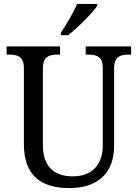

<svg xmlns="http://www.w3.org/2000/svg" viewBox="-20 -951 704 981"><path d="M291 -784V-771H328C379 -810 453 -886 477 -921V-931H374C355 -886 320 -827 291 -784ZM335 10C484 10 563 -72 563 -205V-600C563 -663 596 -672 638 -672H650V-714H418V-672H430C472 -672 505 -663 505 -604V-207C505 -116 456 -50 352 -50C263 -50 199 -94 199 -210V-600C199 -663 232 -672 275 -672H287V-714H14V-672H26C68 -672 102 -663 102 -604V-216C102 -53 190 10 335 10Z"/></svg>

Font: Noto Serif Ethiopic SmCn
Style: Regular
Weight: 400
Width: 4
Designer: Monotype Design Team
Foundry: Monotype Imaging Inc.
Version: Version 2.102